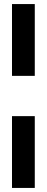

<svg xmlns="http://www.w3.org/2000/svg" viewBox="-20 -763 229 944"><path d="M39 -390V-743H151V-390ZM39 161V-192H151V161Z"/></svg>

Font: Saira Ultra Condensed ExtraBold
Style: Regular
Weight: 800
Width: 1
Designer: Hector Gatti with collaboration of the Omnibus-Type team
Foundry: Omnibus-Type
Version: Version 1.001; ttfautohint (v1.8)